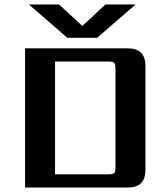

<svg xmlns="http://www.w3.org/2000/svg" viewBox="-20 -838 749 858"><path d="M414 -669H281L109 -818H244L348 -722L451 -818H586ZM496 -90V-532Q496 -552 490 -557.5Q484 -563 465 -563H226V-59H465Q484 -59 490 -64.5Q496 -70 496 -90ZM92 -622H551Q630 -622 630 -543V-79Q630 0 551 0H92Z"/></svg>

Font: Sarpanch SemiBold
Style: Regular
Weight: 600
Designer: Manushi Parikh (Devanagari and Latin), Jyotish Sonowal (Devanagari)
Foundry: Indian Type Foundry
Version: Version 2.004;PS 1.0;hotconv 1.0.78;makeotf.lib2.5.61930; tt